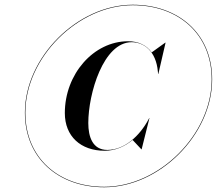

<svg xmlns="http://www.w3.org/2000/svg" viewBox="-20 -780 915 810"><path d="M85 -305C85 -112 227 10 420 10C653 10 875 -212 875 -445C875 -638 733 -760 540 -760C307 -760 85 -538 85 -305ZM87 -305C87 -537 309 -758 540 -758C732 -758 873 -637 873 -445C873 -213 651 8 420 8C228 8 87 -113 87 -305ZM421.5 -144C466.5 -144 506.5 -162 539.5 -189.5L576.5 -150H577.5L610.5 -282H609.5L608 -279C568.5 -204 503.5 -147.5 433 -147.5C370.5 -147.5 352.5 -203 352.5 -261C352.5 -385 416 -602 535.5 -602C586.5 -602 638.5 -565 646 -478L647 -468H648L678.5 -600H677L620 -559C598 -589.5 564 -606 520.5 -606C374.5 -606 253.5 -467 253.5 -303C253.5 -205 320.5 -144 421.5 -144Z"/></svg>

Font: Bodoni* 96pt
Style: Bold Italic
Weight: 700
Italic angle: -13°
Version: Version 2.3